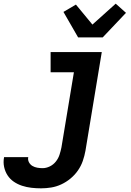

<svg xmlns="http://www.w3.org/2000/svg" viewBox="-95 -804 715 1047"><path d="M129 223Q102 223 76 220Q50 217 25.5 209Q1 201 -19.5 187Q-40 173 -53.5 152.5Q-67 132 -72.5 106.5Q-78 81 -73 54V53H59Q56 68 63 81Q70 94 82 101Q94 108 108.5 110.5Q123 113 137 113Q157 113 176.5 103.5Q196 94 209.5 77Q223 60 229.5 40Q236 20 240 0L308 -410H181V-520H460L371 18Q366 46 356.5 73.5Q347 101 330 125.5Q313 150 289.5 169.5Q266 189 239 201.5Q212 214 184 218.5Q156 223 129 223ZM331 -600 251 -739 319 -779 409 -670 536 -784 592 -734 465 -600Z"/></svg>

Font: Iosevka Extrabold Extended
Style: Italic
Weight: 800
Width: 7
Italic angle: -9°
Monospace: yes
Designer: Belleve Invis
Foundry: Belleve Invis
Version: Version 32.5.0; ttfautohint (v1.8.4)